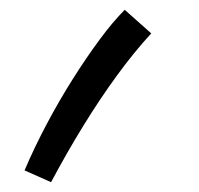

<svg xmlns="http://www.w3.org/2000/svg" viewBox="-20 -179 405 391"><path d="M84 192 30 168Q50 121 75.5 73Q101 25 128.5 -18.5Q156 -62 183 -98.5Q210 -135 234 -159L288 -111Q253 -73 218 -25Q183 23 149.5 77.5Q116 132 84 192Z"/></svg>

Font: Farlight84_Sys_V01
Style: Regular
Weight: 400
Designer: Ryoko NISHIZUKA  (kana, bopomofo & ideographs); Paul D. Hunt (Latin, Greek & Cyrillic); Sandoll Communications , Soo-you
Foundry: Adobe
Version: Version 2.004;October 29, 2024;FontCreator 14.0.0.2814 64-bi